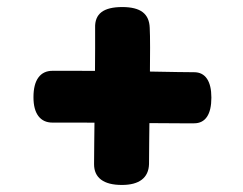

<svg xmlns="http://www.w3.org/2000/svg" viewBox="-20 -597 690 545"><path d="M403 -131Q402 -102 382.5 -87Q363 -72 326 -72Q287 -72 267 -87Q247 -102 247 -131Q247 -152 247.5 -191Q248 -230 248.5 -277Q249 -324 249.5 -371.5Q250 -419 250 -458Q250 -497 250 -518Q249 -548 268 -562.5Q287 -577 327 -577Q366 -577 385 -562.5Q404 -548 405 -518Q406 -499 406 -462Q406 -425 405.5 -378Q405 -331 404.5 -283Q404 -235 403.5 -194.5Q403 -154 403 -131ZM129 -249Q103 -249 89 -267.5Q75 -286 75 -321Q75 -358 89 -377Q103 -396 129 -396Q156 -396 201.5 -396Q247 -396 299 -395.5Q351 -395 400 -394Q449 -393 484.5 -392.5Q520 -392 531 -392Q555 -392 567.5 -373.5Q580 -355 580 -320Q580 -284 567.5 -265.5Q555 -247 531 -247Q525 -247 492 -247Q459 -247 410 -247.5Q361 -248 307.5 -248.5Q254 -249 206.5 -249Q159 -249 129 -249Z"/></svg>

Font: Playpen Sans ExtraBold
Style: Regular
Weight: 800
Designer: Laura Meseguer, Veronika Burian, José Scaglione
Foundry: TypeTogether
Version: Version 1.001